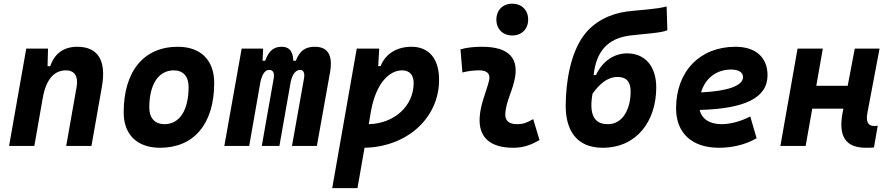

<svg xmlns="http://www.w3.org/2000/svg" viewBox="-20 -776 4728 1021"><path d="M28.3 0H162.6L206.5 -250.5V-249.5C225.1 -363.8 274.9 -401.9 330.6 -401.9C376 -401.9 397.5 -371.1 387.2 -312.5L332 0H466.3L522 -315.4C546.4 -454.6 501 -527.3 390.6 -527.3C317.4 -527.3 269 -489.7 247.1 -423.8H232.9L235.4 -517.6H119.6Z M831.1 9.8C1012.2 9.8 1119.1 -118.2 1119.1 -335C1119.1 -456.1 1047.4 -527.3 925.8 -527.3C744.6 -527.3 637.7 -397.5 637.7 -177.7C637.7 -60.1 709.5 9.8 831.1 9.8ZM854.5 -115.7C803.7 -115.7 773.9 -148.4 773.9 -203.6C773.9 -328.1 822.8 -401.9 904.8 -401.9C954.1 -401.9 982.9 -369.1 982.9 -314C982.9 -189.5 935.1 -115.7 854.5 -115.7Z M1379.4 -517.6H1265.1L1172.9 0H1305.2L1364.7 -339.8C1374.5 -382.8 1389.6 -404.3 1412.1 -404.3C1432.1 -404.3 1440.4 -387.7 1435.5 -359.4L1372.1 0H1465.8L1525.9 -340.8C1535.2 -383.3 1553.7 -404.3 1576.2 -404.3C1593.8 -404.3 1601.6 -387.7 1596.7 -359.4L1532.7 0H1665L1734.9 -390.6C1751 -481 1724.6 -527.3 1653.8 -527.3C1605 -527.3 1574.2 -507.3 1553.2 -453.1H1539.6C1538.1 -504.4 1517.1 -527.3 1478.5 -527.3C1435.5 -527.3 1409.7 -506.3 1390.1 -453.1H1376Z M1880.9 224.6 1918.5 9.8C2145.5 4.9 2314.9 -148.9 2314.9 -351.6C2314.9 -463.9 2261.2 -527.3 2168 -527.3C2090.3 -527.3 2029.8 -490.2 2003.9 -424.3H1991.2L1996.6 -517.6H1877L1746.6 224.6ZM1940.9 -115.7 1953.6 -189.9C1981.9 -338.4 2052.7 -401.9 2118.2 -401.9C2157.2 -401.9 2179.7 -377.9 2179.7 -335C2179.7 -212.4 2077.6 -119.1 1940.9 -115.7Z M2815.4 -142.6C2781.7 -123 2761.2 -115.7 2729 -115.7C2686 -115.7 2664.6 -134.8 2667 -172.4C2671.4 -234.9 2699.7 -281.2 2714.8 -345.2C2744.1 -465.3 2687 -527.3 2543.9 -527.3C2505.4 -527.3 2466.8 -524.4 2428.7 -513.7L2439 -390.6C2468.8 -398.4 2498.5 -401.9 2528.3 -401.9C2571.8 -401.9 2589.8 -382.3 2580.1 -345.2C2565.9 -288.1 2535.2 -222.7 2530.8 -153.3C2523.9 -46.4 2585 9.8 2710 9.8C2767.1 9.8 2809.1 -8.3 2849.1 -31.2ZM2704.1 -587.4C2754.4 -587.4 2788.6 -621.6 2788.6 -671.9C2788.6 -722.2 2754.4 -756.3 2704.1 -756.3C2653.8 -756.3 2619.6 -722.2 2619.6 -671.9C2619.6 -621.6 2653.8 -587.4 2704.1 -587.4Z M3185.1 9.8C3365.7 9.8 3469.7 -131.8 3469.7 -311C3469.7 -424.8 3409.2 -492.2 3314.9 -492.2C3252.4 -492.2 3187.5 -458 3149.4 -377.4L3136.7 -376.5C3150.4 -504.4 3212.9 -571.8 3329.1 -586.9C3394 -595.2 3505.4 -601.1 3528.8 -615.7L3524.9 -741.7C3469.7 -726.1 3366.7 -722.2 3313 -714.8C3224.6 -702.6 3139.6 -662.1 3084.5 -587.9C3015.6 -495.6 2988.3 -344.2 2988.3 -212.4C2988.3 -87.4 3042.5 9.8 3185.1 9.8ZM3212.9 -115.7C3166.5 -115.7 3105 -133.8 3130.9 -277.8C3164.1 -323.7 3206.5 -366.7 3263.2 -366.7C3321.8 -366.7 3333.5 -329.1 3333.5 -288.1C3333.5 -197.8 3292.5 -115.7 3212.9 -115.7Z M3817.4 -115.7C3753.4 -115.7 3711.4 -143.6 3700.7 -191.4C3936.5 -197.8 4061.5 -253.4 4061.5 -376C4061.5 -471.2 3998 -527.3 3891.1 -527.3C3701.7 -527.3 3575.2 -396.5 3575.2 -199.7C3575.2 -67.9 3660.2 9.8 3803.2 9.8C3867.7 9.8 3941.4 -4.4 4003.4 -41L3969.7 -156.7C3920.4 -130.9 3864.3 -115.7 3817.4 -115.7ZM3708 -284.7C3730 -359.4 3789.1 -406.2 3867.7 -406.2C3908.2 -406.2 3931.2 -391.1 3931.2 -365.7C3931.2 -320.3 3849.1 -291 3708 -284.7Z M4129.9 0H4264.2L4299.3 -198.2H4464.8L4460.9 -178.2C4436.5 -49.8 4477.1 9.8 4585.4 9.8C4602.1 9.8 4615.2 9.3 4627.4 8.3L4647.5 -107.4C4641.1 -106.4 4635.3 -106 4629.9 -106C4595.7 -106 4583.5 -128.4 4592.8 -176.8L4657.2 -517.6H4525.4L4487.8 -319.8H4320.8L4355.5 -517.6H4221.2Z"/></svg>

Font: Cascadia Mono PL
Style: Bold Italic
Weight: 700
Italic angle: -10°
Monospace: yes
Designer: Aaron Bell
Foundry: Saja Typeworks
Version: Version 2404.023